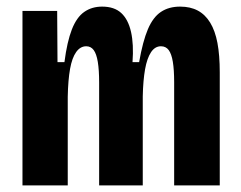

<svg xmlns="http://www.w3.org/2000/svg" viewBox="-20 -561 729 581"><path d="M48 0V-339V-528H153L154 -373H175Q183 -435 197.5 -472Q212 -509 235 -525Q258 -541 289 -541Q326 -541 347 -521.5Q368 -502 376.5 -464.5Q385 -427 381 -373H401Q412 -436 427.5 -472.5Q443 -509 467 -525Q491 -541 525 -541Q556 -541 578.5 -529Q601 -517 616 -492.5Q631 -468 638 -431Q645 -394 645 -342V0H507V-312Q507 -350 503 -374Q499 -398 490.5 -409.5Q482 -421 467 -421Q449 -421 437 -403Q425 -385 419 -351.5Q413 -318 412 -269V0H280V-311Q280 -349 276 -373.5Q272 -398 263.5 -409.5Q255 -421 241 -421Q223 -421 210.5 -403.5Q198 -386 192 -352.5Q186 -319 185 -268V0Z"/></svg>

Font: Bricolage Grotesque 24pt Condensed
Style: Bold
Weight: 700
Width: 3
Designer: Mathieu Triay
Foundry: Atelier Triay
Version: Version 1.001;gftools[0.9.33.dev8+g029e19f]